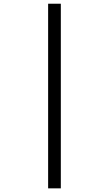

<svg xmlns="http://www.w3.org/2000/svg" viewBox="-20 -780 591 1042"><path d="M241.2 -759.8H310.1V242.2H241.2Z"/></svg>

Font: CAA NEO Sans
Style: Regular
Weight: 400
Version: Version 1.10